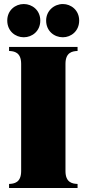

<svg xmlns="http://www.w3.org/2000/svg" viewBox="-20 -933 430 953"><path d="M25 -20V0H365V-20C340 -21 305 -26 305 -84V-616C305 -674 340 -679 365 -680V-700H25V-680C50 -679 85 -674 85 -616V-84C85 -26 50 -21 25 -20ZM98 -748C140 -748 180 -779 180 -831C180 -882 140 -913 98 -913C56 -913 16 -882 16 -831C16 -779 56 -748 98 -748ZM292 -748C333 -748 373 -779 373 -831C373 -882 333 -913 292 -913C249 -913 209 -880 209 -831C209 -779 249 -748 292 -748Z"/></svg>

Font: Sprat Condensed Black
Style: Regular
Weight: 900
Designer: Ethan Nakache
Foundry: Collletttivo
Version: Version 2.000;Glyphs 3.2 (3217)